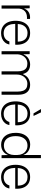

<svg xmlns="http://www.w3.org/2000/svg" viewBox="1369 -2139 779 3557"><g transform="rotate(90 1758.5 -360.5)"><path d="M81 0V-521H133L137 -420H140Q157 -471 201 -499.5Q245 -528 300 -528Q309 -528 316.5 -527.5Q324 -527 331 -526V-470Q325 -471 316.5 -471Q308 -471 300 -471Q256 -471 221 -454Q186 -437 164.5 -404Q143 -371 139 -325V0Z M594 9Q522 9 470.5 -24Q419 -57 392 -117.5Q365 -178 365 -259Q365 -341 391.5 -401.5Q418 -462 468.5 -495.5Q519 -529 592 -529Q668 -529 718 -494Q768 -459 790.5 -397Q813 -335 808 -253H422Q424 -181 445 -133.5Q466 -86 504.5 -62.5Q543 -39 594 -39Q655 -39 694.5 -68Q734 -97 747 -145H804Q795 -96 765.5 -61.5Q736 -27 692 -9Q648 9 594 9ZM423 -289 416 -300H758L751 -287Q752 -356 732 -398.5Q712 -441 676 -461Q640 -481 592 -481Q543 -481 506 -459.5Q469 -438 447.5 -395.5Q426 -353 423 -289Z M928 0V-521H983L986 -408H990Q1015 -468 1065 -498.5Q1115 -529 1176 -529Q1237 -529 1283.5 -499Q1330 -469 1349 -400H1357Q1382 -464 1434 -496.5Q1486 -529 1551 -529Q1604 -529 1646 -506.5Q1688 -484 1711.5 -435Q1735 -386 1735 -305V0H1677V-294Q1677 -357 1661.5 -398Q1646 -439 1614.5 -458.5Q1583 -478 1534 -478Q1482 -478 1443 -452Q1404 -426 1382.5 -381.5Q1361 -337 1361 -279V0H1302V-294Q1302 -357 1286 -398Q1270 -439 1239 -458.5Q1208 -478 1160 -478Q1107 -478 1068 -452Q1029 -426 1007.5 -381.5Q986 -337 986 -279V0Z M2087 9Q2015 9 1963.5 -24Q1912 -57 1885 -117.5Q1858 -178 1858 -259Q1858 -341 1884.5 -401.5Q1911 -462 1961.5 -495.5Q2012 -529 2085 -529Q2161 -529 2211 -494Q2261 -459 2283.5 -397Q2306 -335 2301 -253H1915Q1917 -181 1938 -133.5Q1959 -86 1997.5 -62.5Q2036 -39 2087 -39Q2148 -39 2187.5 -68Q2227 -97 2240 -145H2297Q2288 -96 2258.5 -61.5Q2229 -27 2185 -9Q2141 9 2087 9ZM1916 -289 1909 -300H2251L2244 -287Q2245 -356 2225 -398.5Q2205 -441 2169 -461Q2133 -481 2085 -481Q2036 -481 1999 -459.5Q1962 -438 1940.5 -395.5Q1919 -353 1916 -289ZM2081 -592 2000 -730H2062L2128 -592Z M2658 8Q2610 8 2570 -10.5Q2530 -29 2501 -63.5Q2472 -98 2456.5 -148Q2441 -198 2441 -261Q2441 -345 2468.5 -405.5Q2496 -466 2545 -498Q2594 -530 2658 -530Q2706 -530 2744 -514.5Q2782 -499 2809 -472Q2836 -445 2848 -408H2851V-729H2910V0H2855L2852 -115H2848Q2829 -60 2779.5 -26Q2730 8 2658 8ZM2675 -43Q2731 -43 2770.5 -69Q2810 -95 2830.5 -137Q2851 -179 2851 -228V-295Q2851 -344 2830.5 -386Q2810 -428 2770.5 -454Q2731 -480 2676 -480Q2623 -480 2584 -454Q2545 -428 2523.5 -379.5Q2502 -331 2502 -261Q2502 -193 2523 -143.5Q2544 -94 2583 -68.5Q2622 -43 2675 -43Z M3262 9Q3190 9 3138.5 -24Q3087 -57 3060 -117.5Q3033 -178 3033 -259Q3033 -341 3059.5 -401.5Q3086 -462 3136.5 -495.5Q3187 -529 3260 -529Q3336 -529 3386 -494Q3436 -459 3458.5 -397Q3481 -335 3476 -253H3090Q3092 -181 3113 -133.5Q3134 -86 3172.5 -62.5Q3211 -39 3262 -39Q3323 -39 3362.5 -68Q3402 -97 3415 -145H3472Q3463 -96 3433.5 -61.5Q3404 -27 3360 -9Q3316 9 3262 9ZM3091 -289 3084 -300H3426L3419 -287Q3420 -356 3400 -398.5Q3380 -441 3344 -461Q3308 -481 3260 -481Q3211 -481 3174 -459.5Q3137 -438 3115.5 -395.5Q3094 -353 3091 -289Z"/></g></svg>

Font: Mona Sans ExtraLight Light
Style: Regular
Weight: 300
Version: Version 2.000